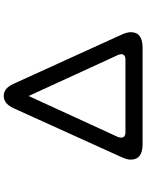

<svg xmlns="http://www.w3.org/2000/svg" viewBox="104 -907 792 1040"><g transform="rotate(-90 500.0 -387.0)"><path d="M565.4 -710.9 833 -123Q845.7 -94.7 845.7 -74.2Q845.7 -10.7 761.7 -10.7H238.3Q155.3 -10.7 155.3 -75.2Q155.3 -94.7 168 -123L433.6 -709Q458 -762.7 500 -762.7Q542 -762.7 565.4 -710.9ZM500 -627.9 277.3 -142.6 274.4 -127Q274.4 -103.5 303.7 -103.5H696.3Q726.6 -103.5 726.6 -127L723.6 -140.6Z"/></g></svg>

Font: MotoyaLMaru
Style: W3 mono
Weight: 400
Version: Version 1.01